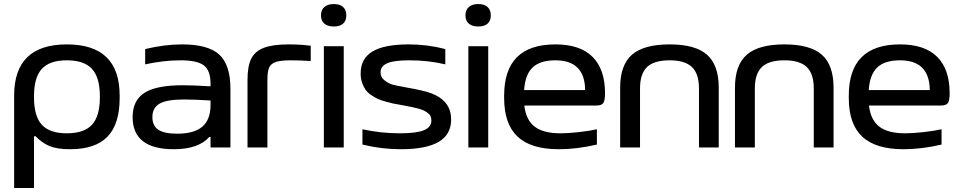

<svg xmlns="http://www.w3.org/2000/svg" viewBox="-20 -728 4744 948"><path d="M570.8 -244.1Q570.8 -115.2 510.7 -53.2Q450.7 8.8 326.2 8.8Q262.2 8.8 224.6 -6.8Q187 -22.5 155.8 -55.2H147.9V200.2H49.8V-255.9Q49.8 -508.8 310.1 -508.8Q570.8 -508.8 570.8 -255.9ZM147.9 -247.1Q147.9 -154.3 186.5 -112.1Q225.1 -69.8 310.1 -69.8Q395.5 -69.8 434.3 -112.3Q473.1 -154.8 473.1 -247.1V-252.9Q473.1 -345.2 434.3 -387.7Q395.5 -430.2 310.1 -430.2Q225.1 -430.2 186.5 -387.9Q147.9 -345.7 147.9 -252.9Z M879.4 -508.8Q1007.8 -508.8 1062.7 -458.3Q1117.7 -407.7 1117.7 -290V0H1019.5V-51.8H1013.7Q959 8.8 838.4 8.8Q634.8 8.8 634.8 -149.9Q634.8 -231.9 693.1 -269.5Q751.5 -307.1 882.3 -307.1Q930.2 -307.1 1019.5 -301.8V-314.9Q1019.5 -379.9 986.6 -405Q953.6 -430.2 871.6 -430.2Q788.1 -430.2 696.8 -410.2V-485.8Q792.5 -508.8 879.4 -508.8ZM732.4 -149.9Q732.4 -106.9 761.7 -87.4Q791 -67.9 855.5 -67.9Q939 -67.9 979.2 -102.8Q1019.5 -137.7 1019.5 -209V-231.9Q939.9 -236.8 887.7 -236.8Q804.7 -236.8 768.6 -216.6Q732.4 -196.3 732.4 -149.9Z M1417 -430.2Q1365.7 -430.2 1341.6 -421.9Q1317.4 -413.6 1308.8 -394.3Q1300.3 -375 1300.3 -334V0H1202.1V-334Q1202.1 -400.9 1220.2 -437.7Q1238.3 -474.6 1282.2 -491.7Q1326.2 -508.8 1406.2 -508.8Q1464.8 -508.8 1514.2 -502V-426.8Q1456.1 -430.2 1417 -430.2Z M1579.1 -500H1677.2V0H1579.1ZM1564.9 -650.9V-652.8Q1564.9 -678.7 1581.5 -693.4Q1598.1 -708 1628.4 -708Q1658.2 -708 1674.1 -693.4Q1689.9 -678.7 1689.9 -652.8V-650.9Q1689.9 -625.5 1674.1 -611.3Q1658.2 -597.2 1628.4 -597.2Q1598.1 -597.2 1581.5 -611.3Q1564.9 -625.5 1564.9 -650.9Z M1974.6 -207Q1969.2 -208 1959 -210Q1934.1 -214.4 1920.7 -217Q1907.2 -219.7 1883.1 -226.6Q1858.9 -233.4 1844.7 -240Q1830.6 -246.6 1812.5 -258.8Q1794.4 -271 1784.7 -285.2Q1774.9 -299.3 1767.8 -319.8Q1760.7 -340.3 1760.7 -365.2Q1760.7 -438.5 1818.8 -473.6Q1877 -508.8 1997.6 -508.8Q2090.8 -508.8 2178.7 -485.8V-410.2Q2094.7 -430.2 2001.5 -430.2Q1923.8 -430.2 1891.4 -415.5Q1858.9 -400.9 1858.9 -370.1Q1858.9 -346.2 1879.6 -330.6Q1900.4 -314.9 1919.7 -309.8Q1939 -304.7 1980.5 -297.4Q1985.4 -296.4 1987.8 -295.9Q2073.7 -280.8 2108.9 -267.6Q2195.8 -234.9 2206.1 -160.2Q2207.5 -149.4 2207.5 -138.2Q2207.5 -63 2145.3 -27.1Q2083 8.8 1959.5 8.8Q1863.8 8.8 1769.5 -14.2V-89.8Q1859.4 -69.8 1954.6 -69.8Q2036.6 -69.8 2073.2 -85Q2109.9 -100.1 2109.9 -132.8Q2109.9 -144.5 2106 -153.8Q2102.1 -163.1 2092.3 -170.2Q2082.5 -177.2 2073 -182.1Q2063.5 -187 2045.2 -191.9Q2026.9 -196.8 2013.2 -199.5Q1999.5 -202.1 1974.6 -207Z M2292.5 -500H2390.6V0H2292.5ZM2278.3 -650.9V-652.8Q2278.3 -678.7 2294.9 -693.4Q2311.5 -708 2341.8 -708Q2371.6 -708 2387.5 -693.4Q2403.3 -678.7 2403.3 -652.8V-650.9Q2403.3 -625.5 2387.5 -611.3Q2371.6 -597.2 2341.8 -597.2Q2311.5 -597.2 2294.9 -611.3Q2278.3 -625.5 2278.3 -650.9Z M2967.3 -268.1Q2967.3 -232.4 2959 -219.7Q2950.7 -207 2924.3 -207H2568.8Q2577.1 -135.3 2620.1 -102.5Q2663.1 -69.8 2747.1 -69.8Q2785.6 -69.8 2838.1 -75.7Q2890.6 -81.5 2927.2 -89.8V-14.2Q2828.6 8.8 2739.3 8.8Q2601.6 8.8 2535.4 -53.5Q2469.2 -115.7 2469.2 -244.1V-255.9Q2469.2 -508.8 2722.2 -508.8Q2844.7 -508.8 2906 -447Q2967.3 -385.3 2967.3 -268.1ZM2567.9 -283.2H2869.1Q2867.7 -430.2 2722.2 -430.2Q2647 -430.2 2609.9 -395Q2572.8 -359.9 2567.9 -283.2Z M3042 -294.9Q3042 -406.7 3100.3 -457.8Q3158.7 -508.8 3286.1 -508.8Q3413.1 -508.8 3470.9 -457.8Q3528.8 -406.7 3528.8 -294.9V0H3431.2V-291Q3431.2 -363.8 3396.5 -397Q3361.8 -430.2 3286.1 -430.2Q3209.5 -430.2 3174.8 -397Q3140.1 -363.8 3140.1 -291V0H3042Z M3608.9 -294.9Q3608.9 -406.7 3667.2 -457.8Q3725.6 -508.8 3853 -508.8Q3980 -508.8 4037.8 -457.8Q4095.7 -406.7 4095.7 -294.9V0H3998V-291Q3998 -363.8 3963.4 -397Q3928.7 -430.2 3853 -430.2Q3776.4 -430.2 3741.7 -397Q3707 -363.8 3707 -291V0H3608.9Z M4668.9 -268.1Q4668.9 -232.4 4660.6 -219.7Q4652.3 -207 4626 -207H4270.5Q4278.8 -135.3 4321.8 -102.5Q4364.7 -69.8 4448.7 -69.8Q4487.3 -69.8 4539.8 -75.7Q4592.3 -81.5 4628.9 -89.8V-14.2Q4530.3 8.8 4440.9 8.8Q4303.2 8.8 4237.1 -53.5Q4170.9 -115.7 4170.9 -244.1V-255.9Q4170.9 -508.8 4423.8 -508.8Q4546.4 -508.8 4607.7 -447Q4668.9 -385.3 4668.9 -268.1ZM4269.5 -283.2H4570.8Q4569.3 -430.2 4423.8 -430.2Q4348.6 -430.2 4311.5 -395Q4274.4 -359.9 4269.5 -283.2Z"/></svg>

Font: LT Wave
Style: Regular
Weight: 400
Designer: Daniel Lyons
Version: Version 2.5 (Glyphs App)